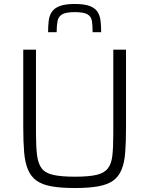

<svg xmlns="http://www.w3.org/2000/svg" viewBox="-20 -938 752 966"><path d="M357 8Q286 8 239 -0.5Q192 -9 164 -29Q136 -49 121 -84Q106 -119 101.5 -171.5Q97 -224 97 -298V-688H161V-266Q161 -199 166.5 -156.5Q172 -114 190 -90.5Q208 -67 248 -58Q288 -49 357 -49Q426 -49 465 -58Q504 -67 522.5 -90.5Q541 -114 545.5 -156.5Q550 -199 550 -266V-688H614V-298Q614 -224 610 -171.5Q606 -119 591.5 -84Q577 -49 549 -29Q521 -9 474 -0.5Q427 8 357 8ZM356 -918Q405 -918 432 -907.5Q459 -897 471 -878Q483 -859 486 -833Q489 -807 489 -776H446Q446 -809 442.5 -832Q439 -855 420 -866Q401 -877 356 -877Q312 -877 293 -866Q274 -855 269.5 -832Q265 -809 265 -776H222Q222 -807 225 -833Q228 -859 240.5 -878Q253 -897 280.5 -907.5Q308 -918 356 -918Z"/></svg>

Font: Saira Thin Light
Style: Regular
Weight: 300
Version: Version 1.101